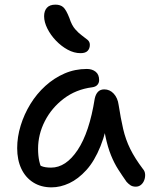

<svg xmlns="http://www.w3.org/2000/svg" viewBox="-20 -797 662 827"><path d="M202 10Q157 10 123.5 -11Q90 -32 72 -70Q54 -108 54 -159Q54 -207 69 -256Q84 -305 111 -349Q138 -393 175.5 -427Q213 -461 258 -480.5Q303 -500 354 -500Q377 -500 392 -488Q407 -476 407 -452Q407 -440 399.5 -431.5Q392 -423 377 -421Q307 -412 254.5 -372Q202 -332 173 -275Q144 -218 144 -156Q144 -127 149 -103.5Q154 -80 171 -43L119 -112Q142 -89 157.5 -82Q173 -75 200 -75Q264 -75 314.5 -151Q365 -227 388 -372Q392 -391 402 -401.5Q412 -412 429 -412Q453 -412 470 -393.5Q487 -375 491 -345Q500 -287 510.5 -241.5Q521 -196 541 -155.5Q561 -115 595 -70Q604 -60 605 -47Q606 -34 601.5 -21.5Q597 -9 587.5 -1Q578 7 565 7Q551 7 542 1Q533 -5 525 -14Q506 -41 489 -67.5Q472 -94 458 -128.5Q444 -163 434 -210.5Q424 -258 420 -323L453 -324Q439 -232 413 -167.5Q387 -103 352 -64.5Q317 -26 278.5 -8Q240 10 202 10ZM327 -568Q299 -568 271.5 -583Q244 -598 221 -622Q198 -646 184 -674Q170 -702 170 -727Q170 -750 182 -763.5Q194 -777 219 -777Q240 -777 252.5 -766Q265 -755 279 -719Q289 -688 304 -671Q319 -654 333 -644Q347 -634 357 -625.5Q367 -617 367 -604Q367 -588 357.5 -578Q348 -568 327 -568Z"/></svg>

Font: Shantell Sans Light
Style: Regular
Weight: 400
Version: Version 1.011;[c5ecc13dd]